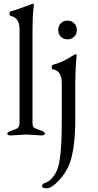

<svg xmlns="http://www.w3.org/2000/svg" viewBox="-20 -725 526 1032"><path d="M384.8 -274.9V-90.8Q384.8 69.3 355 151.9Q335.9 203.1 296.4 245.1Q256.8 287.1 231.4 287.1Q206.1 287.1 206.1 276.4Q206.1 265.6 216.8 259.8Q257.8 250 285.2 192.9Q312 135.7 312 -68.8V-278.8Q312 -342.8 266.1 -352.1Q257.8 -353.5 257.8 -364.3Q257.8 -375 265.1 -377Q314 -389.2 367.2 -423.8Q383.8 -433.6 387.7 -433.6Q391.6 -433.6 392.1 -429.2Q384.8 -356.9 384.8 -274.9ZM342.8 -513.7Q320.3 -513.7 306.6 -528.3Q293 -542 293 -564Q293 -585.9 307.1 -600.1Q321.3 -614.3 342.8 -614.3Q364.3 -614.3 378.9 -599.6Q393.1 -585.9 393.1 -564Q393.1 -542 378.9 -527.8Q364.7 -513.7 342.8 -513.7ZM46.9 -24.4Q75.2 -33.2 80.1 -43Q85 -52.7 85 -62V-565.9Q85 -628.9 39.1 -639.2Q31.2 -640.6 31.2 -651.4Q31.2 -662.1 38.1 -664.1Q63 -669.9 153.8 -704.1H154.8L155.8 -705.1Q162.1 -705.1 162.1 -700.2Q162.1 -695.3 158.7 -668Q155.3 -640.6 154.8 -562V-62Q154.8 -42 167.5 -36.1Q180.2 -30.3 200.7 -23.4Q221.2 -16.6 221.2 -6.8Q221.2 2.9 201.2 2.9L120.1 -2L39.1 2.9Q19 2.9 19 -6.3Q19 -15.6 46.9 -24.4Z"/></svg>

Font: EBGaramond
Style: Regular
Weight: 400
Version: Version 000.012g